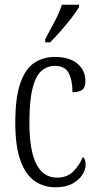

<svg xmlns="http://www.w3.org/2000/svg" viewBox="-20 -786 414 816"><path d="M216 10Q166 10 127.5 -16.5Q89 -43 67 -103.5Q45 -164 45 -264Q45 -372 66.5 -433Q88 -494 126 -519Q164 -544 213 -544Q275 -544 309 -515.5Q343 -487 343 -441Q343 -414 329 -404Q315 -394 288 -394Q288 -445 272 -475.5Q256 -506 213 -506Q181 -506 156.5 -485Q132 -464 118.5 -411.5Q105 -359 105 -265Q105 -146 134.5 -88.5Q164 -31 223 -31Q266 -31 292.5 -58.5Q319 -86 332 -119Q338 -114 341 -106.5Q344 -99 344 -86Q344 -66 330.5 -44Q317 -22 288.5 -6Q260 10 216 10ZM172 -619Q194 -660 213 -696Q232 -732 243 -766H316V-756Q306 -739 285.5 -712Q265 -685 240 -656.5Q215 -628 193 -606H172Z"/></svg>

Font: Noto Serif ExtraCondensed Light
Style: Regular
Weight: 300
Width: 2
Designer: Monotype Design Team
Foundry: Monotype Imaging Inc.
Version: Version 2.014; ttfautohint (v1.8.4.7-5d5b)